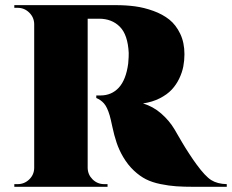

<svg xmlns="http://www.w3.org/2000/svg" viewBox="-20 -720 894 740"><path d="M35.2 -700.2H425.8Q465.3 -700.2 500.2 -695.6Q535.2 -690.9 571 -678Q606.9 -665 632.6 -644.5Q658.2 -624 674.6 -589.8Q690.9 -555.7 690.9 -511.2Q690.9 -486.8 686.5 -463.9Q682.1 -440.9 670.7 -417Q659.2 -393.1 641.6 -374.3Q624 -355.5 595.7 -341.1Q567.4 -326.7 531.2 -321.3Q570.3 -309.6 601.6 -282.2Q632.8 -254.9 652.8 -221.2Q653.3 -220.2 662.8 -203.9Q672.4 -187.5 683.1 -169.2Q693.8 -150.9 709.5 -127Q725.1 -103 737.8 -85.9Q771 -40.5 794.2 -25.9Q817.4 -11.2 854 -10.3V0H729Q688 0 659.7 -2Q631.3 -3.9 598.9 -10.5Q566.4 -17.1 542.7 -29.1Q519 -41 496.1 -62.5Q473.1 -84 455.1 -114.3Q439 -141.6 429.4 -170.2Q419.9 -198.7 413.1 -231Q406.2 -263.2 402.8 -274.9Q393.1 -307.6 380.6 -321.5Q368.2 -335.4 351.1 -342.3V-352.1H367.2Q410.2 -352.1 438 -382.3Q465.8 -412.6 474.1 -475.1Q476.6 -504.4 476.1 -516.1Q472.7 -585.9 441.9 -616.9Q411.1 -647.9 361.8 -647.9H317.9V-72.8Q318.4 -46.9 336.9 -28.6Q355.5 -10.3 381.8 -10.3H394.5V0H35.2V-10.3H47.9Q73.7 -10.3 92.5 -28.3Q111.3 -46.4 111.8 -72.3V-627.4Q111.3 -653.3 92.5 -671.6Q73.7 -689.9 47.9 -689.9H35.2Z"/></svg>

Font: Cinzel Black
Style: Regular
Weight: 900
Designer: Natanael Gama
Version: Version 1.001;PS 001.001;hotconv 1.0.56;makeotf.lib2.0.21325